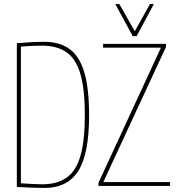

<svg xmlns="http://www.w3.org/2000/svg" viewBox="-20 -916 873 946"><path d="M200 10Q169 10 133 8.5Q97 7 63 5V-703Q138 -710 197 -710Q275 -710 324 -673.5Q373 -637 396 -557.5Q419 -478 419 -348Q419 -157 365.5 -73.5Q312 10 200 10ZM189 -8Q262 -8 308.5 -41Q355 -74 376.5 -148.5Q398 -223 398 -349Q398 -475 376.5 -550Q355 -625 308.5 -658Q262 -691 187 -691Q168 -691 138.5 -690Q109 -689 83 -686V-13Q107 -11 138.5 -9.5Q170 -8 189 -8ZM465 0V-15L772 -679V-681H488V-700H798V-685L490 -21V-19H818V0ZM738 -896 653 -738H634L548 -896H568L644 -762L719 -896Z"/></svg>

Font: Georama SemiCondensed Thin
Style: Regular
Weight: 100
Width: 4
Designer: Jean-Baptiste Levee
Foundry: Production Type
Version: Version 1.000